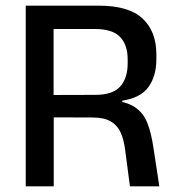

<svg xmlns="http://www.w3.org/2000/svg" viewBox="-20 -659 622 679"><path d="M543.5 0H439.5L422.5 -129.5Q418 -165 406.8 -190.2Q395.5 -215.5 372 -229.5Q348.5 -243.5 306.5 -243.5L140 -244V-323L317 -323.5Q378.5 -323.5 405 -353Q431.5 -382.5 431.5 -435V-449Q431.5 -500.5 404.5 -528.5Q377.5 -556.5 315 -556.5H138V-639H329Q435.5 -639 484.2 -593.5Q533 -548 533 -466.5V-450.5Q533 -390 505.2 -351.5Q477.5 -313 412.5 -303V-290L370.5 -304.5Q426 -300.5 456.2 -280.5Q486.5 -260.5 500.5 -225.5Q514.5 -190.5 522 -140.5ZM170 0H71V-639H169.5V-295.5L170 -258Z"/></svg>

Font: Anek Malayalam Medium Medium
Style: Regular
Weight: 500
Version: Version 1.003